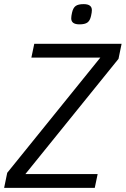

<svg xmlns="http://www.w3.org/2000/svg" viewBox="-33 -910 609 930"><path d="M426 0H-13L2 -73L453 -631H119L133 -698H556L541 -625L90 -67H440ZM352 -792Q312 -792 312 -821Q312 -832 316 -849Q321 -872 333.5 -881Q346 -890 372 -890Q412 -890 412 -861Q412 -850 408 -833Q403 -810 390.5 -801Q378 -792 352 -792Z"/></svg>

Font: IBM Plex Sans Condensed
Style: Italic
Weight: 400
Width: 3
Italic angle: -11°
Designer: Mike Abbink, Paul van der Laan, Pieter van Rosmalen
Foundry: Bold Monday
Version: Version 1.3